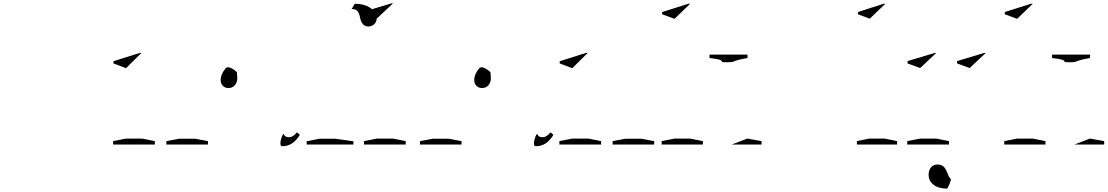

<svg xmlns="http://www.w3.org/2000/svg" viewBox="-20 -852 6530 1132"><path d="M1131 -34C1131 -34 1036 -34 1036 -34C1036 -34 961 -20 961 -20C961 -20 961 0 961 0C961 0 1206 0 1206 0C1206 0 1206 -20 1206 -20C1206 -20 1131 -34 1131 -34ZM818 -35C818 -35 723 -35 723 -35C723 -35 647 -20 647 -20C647 -20 647 0 647 0C647 0 893 0 893 0C893 0 893 -20 893 -20C893 -20 818 -35 818 -35ZM723 -450C723 -450 814 -540 814 -540C814 -540 804 -540 804 -540C804 -540 649 -491 649 -491C649 -491 649 -478 649 -478C649 -478 723 -450 723 -450Z M1653 -61C1648 -72 1617 10 1644 10C1644 10 1644 10 1644 10C1665 10 1684 5 1701 -6C1717 -16 1733 -33 1748 -57C1748 -57 1731 -72 1731 -72C1731 -72 1731 -72 1731 -72C1722 -61 1714 -54 1707 -50C1700 -45 1691 -43 1682 -43C1682 -43 1682 -43 1682 -43C1667 -43 1658 -49 1653 -61ZM1377 -426C1377 -426 1330 -472 1310 -449C1291 -426 1281 -403 1281 -381C1281 -381 1281 -381 1281 -381C1281 -366 1285 -355 1294 -346C1303 -337 1314 -333 1327 -333C1327 -333 1327 -333 1327 -333C1342 -333 1355 -338 1364 -349C1374 -360 1379 -374 1379 -391C1379 -391 1379 -391 1379 -391C1379 -397 1379 -403 1378 -408C1377 -414 1377 -420 1377 -426Z M1958 -34C1958 -34 1863 -34 1863 -34C1863 -34 1788 -19 1788 -19C1788 -19 1788 0 1788 0C1788 0 2064 0 2064 0C2064 0 2064 -19 2064 -19C2064 -19 1958 -34 1958 -34ZM2072 -830C2072 -830 2053 -799 2053 -799C2068 -799 2080 -795 2087 -787C2094 -779 2100 -766 2103 -747C2103 -747 2103 -747 2103 -747C2110 -713 2126 -696 2152 -696C2152 -696 2152 -696 2152 -696C2167 -696 2178 -701 2187 -710C2196 -719 2201 -730 2201 -745C2201 -745 2201 -745 2201 -745C2201 -769 2188 -789 2163 -806C2138 -822 2108 -830 2072 -830Z M2202 -743C2202 -743 2297 -832 2297 -832C2297 -832 2287 -832 2287 -832C2287 -832 2128 -784 2128 -784C2128 -784 2128 -770 2128 -770C2128 -770 2202 -743 2202 -743ZM2626 -34C2626 -34 2531 -34 2531 -34C2531 -34 2456 -20 2456 -20C2456 -20 2456 0 2456 0C2456 0 2701 0 2701 0C2701 0 2701 -20 2701 -20C2701 -20 2626 -34 2626 -34ZM2297 -35C2297 -35 2202 -35 2202 -35C2202 -35 2126 -20 2126 -20C2126 -20 2126 0 2126 0C2126 0 2372 0 2372 0C2372 0 2372 -20 2372 -20C2372 -20 2297 -35 2297 -35Z M3148 -61C3143 -72 3112 10 3139 10C3139 10 3139 10 3139 10C3160 10 3179 5 3196 -6C3212 -16 3228 -33 3243 -57C3243 -57 3226 -72 3226 -72C3226 -72 3226 -72 3226 -72C3217 -61 3209 -54 3202 -50C3195 -45 3186 -43 3177 -43C3177 -43 3177 -43 3177 -43C3162 -43 3153 -49 3148 -61ZM2872 -426C2872 -426 2825 -472 2805 -449C2786 -426 2776 -403 2776 -381C2776 -381 2776 -381 2776 -381C2776 -366 2780 -355 2789 -346C2798 -337 2809 -333 2822 -333C2822 -333 2822 -333 2822 -333C2837 -333 2850 -338 2859 -349C2869 -360 2874 -374 2874 -391C2874 -391 2874 -391 2874 -391C2874 -397 2874 -403 2873 -408C2872 -414 2872 -420 2872 -426Z M3762 -34C3762 -34 3667 -34 3667 -34C3667 -34 3592 -20 3592 -20C3592 -20 3592 0 3592 0C3592 0 3837 0 3837 0C3837 0 3837 -20 3837 -20C3837 -20 3762 -34 3762 -34ZM3449 -35C3449 -35 3354 -35 3354 -35C3354 -35 3278 -20 3278 -20C3278 -20 3278 0 3278 0C3278 0 3524 0 3524 0C3524 0 3524 -20 3524 -20C3524 -20 3449 -35 3449 -35ZM3354 -450C3354 -450 3445 -540 3445 -540C3445 -540 3435 -540 3435 -540C3435 -540 3280 -491 3280 -491C3280 -491 3280 -478 3280 -478C3280 -478 3354 -450 3354 -450Z M4237 -486C4237 -486 4291 -482 4305 -489C4319 -496 4346 -503 4387 -510C4387 -510 4387 -530 4387 -530C4387 -530 4163 -530 4163 -530C4163 -530 4163 -510 4163 -510C4163 -510 4163 -510 4163 -510C4192 -507 4212 -503 4222 -500C4232 -497 4237 -492 4237 -486ZM3957 -741C3957 -741 4049 -830 4049 -830C4049 -830 4039 -830 4039 -830C4039 -830 3884 -781 3884 -781C3884 -781 3884 -768 3884 -768C3884 -768 3957 -741 3957 -741ZM4386 -35C4386 -35 4295 0 4295 0C4295 0 4470 0 4470 0C4470 0 4470 -20 4470 -20C4470 -20 4386 -35 4386 -35ZM4049 -35C4049 -35 3957 -35 3957 -35C3957 -35 3881 -20 3881 -20C3881 -20 3881 0 3881 0C3881 0 4124 0 4124 0C4124 0 4124 -20 4124 -20C4124 -20 4049 -35 4049 -35Z M5108 -742C5108 -742 5200 -830 5200 -830C5200 -830 5190 -830 5190 -830C5190 -830 5038 -781 5038 -781C5038 -781 5038 -768 5038 -768C5038 -768 5108 -742 5108 -742ZM5196 -35C5196 -35 5106 -35 5106 -35C5106 -35 5032 -20 5032 -20C5032 -20 5032 0 5032 0C5032 0 5269 0 5269 0C5269 0 5269 -20 5269 -20C5269 -20 5196 -35 5196 -35Z M5575 -20C5575 -20 5500 -35 5500 -35C5500 -35 5405 -35 5405 -35C5405 -35 5329 -20 5329 -20C5329 -20 5329 0 5329 0C5329 0 5575 0 5575 0C5575 0 5575 -20 5575 -20ZM5405 -451C5405 -451 5500 -540 5500 -540C5500 -540 5491 -540 5491 -540C5491 -540 5331 -492 5331 -492C5331 -492 5331 -478 5331 -478C5331 -478 5405 -451 5405 -451Z M5565 260C5565 260 5592 210 5585 203C5578 196 5571 183 5564 164C5564 164 5564 164 5564 164C5558 149 5551 137 5542 129C5533 122 5522 118 5509 118C5509 118 5509 118 5509 118C5492 118 5479 123 5470 134C5460 145 5455 159 5455 178C5455 178 5455 178 5455 178C5455 203 5465 223 5485 238C5504 253 5531 260 5565 260ZM5697 -451C5697 -451 5792 -540 5792 -540C5792 -540 5783 -540 5783 -540C5783 -540 5623 -492 5623 -492C5623 -492 5623 -478 5623 -478C5623 -478 5697 -451 5697 -451Z M6257 -486C6257 -486 6311 -482 6325 -489C6339 -496 6366 -503 6407 -510C6407 -510 6407 -530 6407 -530C6407 -530 6183 -530 6183 -530C6183 -530 6183 -510 6183 -510C6183 -510 6183 -510 6183 -510C6212 -507 6232 -503 6242 -500C6252 -497 6257 -492 6257 -486ZM5977 -741C5977 -741 6069 -830 6069 -830C6069 -830 6059 -830 6059 -830C6059 -830 5904 -781 5904 -781C5904 -781 5904 -768 5904 -768C5904 -768 5977 -741 5977 -741ZM6406 -35C6406 -35 6315 0 6315 0C6315 0 6490 0 6490 0C6490 0 6490 -20 6490 -20C6490 -20 6406 -35 6406 -35ZM6069 -35C6069 -35 5977 -35 5977 -35C5977 -35 5901 -20 5901 -20C5901 -20 5901 0 5901 0C5901 0 6144 0 6144 0C6144 0 6144 -20 6144 -20C6144 -20 6069 -35 6069 -35Z"/></svg>

Font: Only Serifs
Style: Regular
Weight: 500
Designer: Matt LaGrandeur
Version: Version 0.001